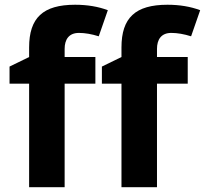

<svg xmlns="http://www.w3.org/2000/svg" viewBox="-20 -785 859 805"><path d="M379.9 -545.9H251V-580.1C251 -619.1 268.6 -647 311 -647C336.4 -647 364.3 -642.1 394 -632.8L432.1 -742.2C392.1 -757.3 346.2 -765.1 294.9 -765.1C160.2 -765.1 102.1 -710.4 102.1 -585.9V-545.9L20 -505.9V-434.1H102.1V0H251V-434.1H379.9ZM767.1 -545.9H638.2V-580.1C638.2 -619.1 655.8 -647 698.2 -647C723.6 -647 751.5 -642.1 781.2 -632.8L819.3 -742.2C779.3 -757.3 733.4 -765.1 682.1 -765.1C547.4 -765.1 489.3 -710.4 489.3 -585.9V-545.9L407.2 -505.9V-434.1H489.3V0H638.2V-434.1H767.1Z"/></svg>

Font: Samim
Style: Bold
Weight: 700
Foundry: DejaVu fonts team - Redesigned by Saber Rastikerdar
Version: Version 4.0.5